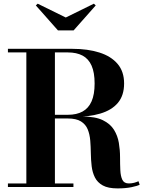

<svg xmlns="http://www.w3.org/2000/svg" viewBox="-20 -1015 796 1042"><path d="M203.5 -380V-392H348Q396 -392 428.2 -409.8Q460.5 -427.5 477 -465Q493.5 -502.5 493.5 -562Q493.5 -621.5 477 -658.8Q460.5 -696 428.2 -713.2Q396 -730.5 348 -730.5H23V-750H373Q456 -750 519.2 -730Q582.5 -710 618 -668.5Q653.5 -627 653.5 -562Q653.5 -497 620 -457Q586.5 -417 523.8 -398.5Q461 -380 373 -380ZM23 0V-19.5H378.5V0ZM123 -10.5V-739.5H278V-10.5ZM618 7.5Q567 7.5 538 -8.5Q509 -24.5 495.2 -51.8Q481.5 -79 477.5 -112.8Q473.5 -146.5 473 -182.5Q472.5 -218.5 469.8 -252.2Q467 -286 456 -313Q445 -340 419.5 -356Q394 -372 348 -372H203.5V-382.5H428Q497.5 -382.5 538 -362.8Q578.5 -343 598.5 -310.8Q618.5 -278.5 625 -239.8Q631.5 -201 631.5 -162.2Q631.5 -123.5 633 -91.2Q634.5 -59 644 -39.2Q653.5 -19.5 679 -19.5Q694.5 -19.5 707.8 -23Q721 -26.5 731.5 -31.5L738 -12.5Q726 -6 693.8 0.8Q661.5 7.5 618 7.5ZM294.5 -850 174.5 -985.5 184.5 -995 337 -920 489.5 -995 499.5 -985.5 379.5 -850Z"/></svg>

Font: Bodoni Moda 11pt
Style: Bold
Weight: 700
Designer: Owen Earl
Foundry: indestructible type
Version: Version 2.004